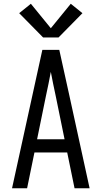

<svg xmlns="http://www.w3.org/2000/svg" viewBox="-20 -1000 540 1020"><path d="M44 0 205 -735H295L349 -490L456 0H376L337 -190H163L124 0ZM323 -260 276 -490Q269 -522 262.5 -554Q256 -586 250 -618Q244 -586 237.5 -554Q231 -522 224 -490L177 -260ZM209 -801 82 -930 144 -980 250 -850 356 -980 418 -930 291 -801Z"/></svg>

Font: Iosevka SS04
Style: Regular
Weight: 400
Monospace: yes
Designer: Belleve Invis
Foundry: Belleve Invis
Version: Version 19.0.0; ttfautohint (v1.8.4)